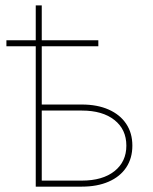

<svg xmlns="http://www.w3.org/2000/svg" viewBox="-20 -696 572 716"><path d="M3.9 -523.4V-545.9H346.7V-523.4ZM113.3 -545.9V-675.8H135.7V-545.9ZM126 -306.2H285.2Q342.8 -306.2 385.3 -287.4Q427.7 -268.6 450.7 -234.1Q473.6 -199.7 473.6 -152.8Q473.6 -106 450.7 -71.5Q427.7 -37.1 385.3 -18.6Q342.8 0 285.2 0H113.3V-541H135.7V-22.5H285.2Q362.3 -22.5 406.7 -57.6Q451.2 -92.8 451.2 -152.8Q451.2 -213.4 406.7 -248.5Q362.3 -283.7 285.2 -283.7H126Z"/></svg>

Font: Inter 17pt Thin
Style: Regular
Weight: 250
Version: Version 4.001;git-66647c0bb